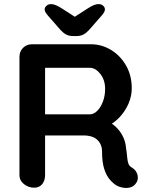

<svg xmlns="http://www.w3.org/2000/svg" viewBox="-20 -916 727 937"><path d="M147 0Q119 0 97 -17.5Q75 -35 75 -61V-639Q75 -665 92.5 -682.5Q110 -700 136 -700H424Q476 -700 521.5 -672.5Q567 -645 595 -596.5Q623 -548 623 -485Q623 -447 607.5 -411Q592 -375 565.5 -346Q539 -317 506 -301L507 -324Q535 -309 553.5 -288.5Q572 -268 582.5 -244.5Q593 -221 595 -194Q599 -169 600.5 -150Q602 -131 606.5 -118Q611 -105 624 -98Q646 -85 651.5 -60.5Q657 -36 640 -17Q629 -4 612 -0.5Q595 3 578 -0.5Q561 -4 550 -10Q533 -20 516 -39.5Q499 -59 488.5 -92Q478 -125 478 -177Q478 -194 472 -208.5Q466 -223 455 -233.5Q444 -244 427 -249.5Q410 -255 387 -255H185L200 -278V-61Q200 -35 186 -17.5Q172 0 147 0ZM186 -358H419Q437 -358 454 -374.5Q471 -391 482 -419.5Q493 -448 493 -482Q493 -526 469.5 -555.5Q446 -585 419 -585H188L200 -617V-334ZM326 -822 410 -876Q427 -887 439 -891.5Q451 -896 461 -896Q475 -896 483.5 -888Q492 -880 492 -871Q492 -864 489 -858Q486 -852 477 -841L414 -769Q401 -755 387 -747.5Q373 -740 353 -740H337Q317 -740 303 -747.5Q289 -755 276 -769L213 -841Q204 -852 201 -858Q198 -864 198 -871Q198 -880 207 -888Q216 -896 229 -896Q249 -896 280 -876L364 -822Z"/></svg>

Font: zvoove
Style: Bold
Weight: 700
Designer: Vernon Adams (Nunito) & Andrew Paglinawan (Quicksand)
Foundry: zvoove
Version: Version 3.006